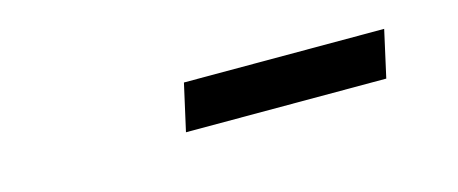

<svg xmlns="http://www.w3.org/2000/svg" viewBox="-23 -792 646 271"><g transform="rotate(-15 300.0 -656.5)"><path d="M228.3 -622.7 243.7 -691.3H536.3L521 -622.7Z"/></g></svg>

Font: Red Hat Display VF
Style: Italic
Weight: 300
Italic angle: -12°
Designer: Pentagram, MCKL
Foundry: Pentagram, MCKL
Version: Version 1.010